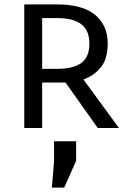

<svg xmlns="http://www.w3.org/2000/svg" viewBox="-20 -580 574 870"><path d="M423 0 277 -206H171V0H90V-560H239Q290 -560 332 -550Q374 -540 404 -518Q434 -496 451 -462.5Q468 -429 468 -383Q468 -313 437 -275Q406 -237 358 -220L519 0ZM171 -498V-268H237Q312 -268 348.5 -294.5Q385 -321 385 -383Q385 -442 348.5 -470Q312 -498 241 -498ZM271 270H215L225 150V60H325V149Z"/></svg>

Font: Carrois Gothic SC
Style: Regular
Weight: 400
Designer: Ralph du Carrois
Foundry: Ralph du Carrois
Version: Version 1.001